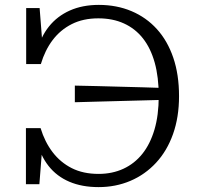

<svg xmlns="http://www.w3.org/2000/svg" viewBox="-20 -748 806 785"><path d="M659 -388V-340Q613 -339 565.5 -337.5Q518 -336 470.5 -335Q423 -334 377 -332.5Q331 -331 286 -330V-398Q331 -397 377.5 -396Q424 -395 471 -393.5Q518 -392 565.5 -391Q613 -390 659 -388ZM383 17Q315 17 263.5 -5Q212 -27 178.5 -69.5Q145 -112 130 -174L154 -161L141 5H86V-224H146Q163 -168 195 -126Q227 -84 273.5 -60.5Q320 -37 383 -37Q439 -37 484.5 -58Q530 -79 562 -119Q594 -159 611.5 -218Q629 -277 629 -355Q629 -433 612.5 -492Q596 -551 564.5 -591Q533 -631 487 -652Q441 -673 382 -673Q320 -673 273.5 -649.5Q227 -626 195.5 -584.5Q164 -543 147 -486H87V-715H142L155 -549L131 -536Q146 -597 180 -639.5Q214 -682 265.5 -705Q317 -728 384 -728Q457 -728 517.5 -702.5Q578 -677 621.5 -629Q665 -581 688.5 -512Q712 -443 712 -355Q712 -269 687.5 -200Q663 -131 618 -82.5Q573 -34 513 -8.5Q453 17 383 17Z"/></svg>

Font: Roboto Serif Light
Style: Regular
Weight: 300
Designer: Greg Gazdowicz
Foundry: Commercial Type
Version: Version 1.008